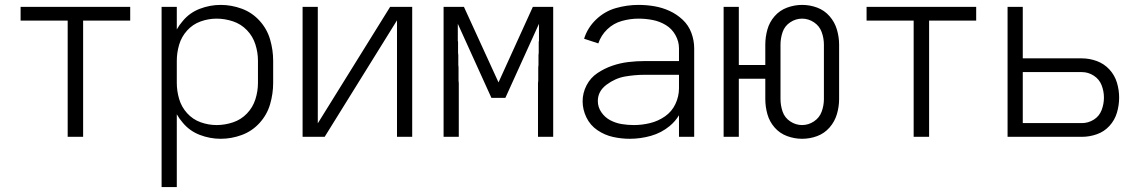

<svg xmlns="http://www.w3.org/2000/svg" viewBox="-20 -558 4640 783"><path d="M256 0V-474H64V-530H511V-474H319V0Z M639 205V-530H701V-438Q711 -456 725 -472Q753 -506 794.5 -522Q836 -538 880 -538Q924 -538 966 -522.5Q1008 -507 1038.5 -473.5Q1069 -440 1081.5 -397Q1094 -354 1094 -310V-220Q1094 -176 1081.5 -133Q1069 -90 1038.5 -56.5Q1008 -23 966 -7.5Q924 8 880 8Q836 8 794.5 -8Q753 -24 725 -58Q711 -74 701 -92V205ZM863 -48Q897 -48 930 -59Q963 -70 987 -95Q1011 -120 1021.5 -153Q1032 -186 1032 -220V-310Q1032 -344 1021.5 -377Q1011 -410 987 -435Q963 -460 930 -471Q897 -482 863 -482Q830 -482 798 -470.5Q766 -459 743 -433.5Q720 -408 710.5 -375.5Q701 -343 701 -310V-220Q701 -187 710.5 -154.5Q720 -122 743 -96.5Q766 -71 798 -59.5Q830 -48 863 -48Z M1214 0V-530H1276V-55L1571 -530H1633H1661V0H1599V-475L1304 0H1242Z M1789 0V-530H1815H1872L2013 -222L2153 -530H2210H2236V0H2174V-106V-116V-121V-131V-155V-165V-185V-195V-205V-210V-219L2175 -229V-239V-244V-254V-259V-269V-274V-283L2176 -293V-308V-318V-323V-333L2177 -343V-353V-372V-387L2178 -392V-402V-417V-426V-436V-446V-461L2041 -159H1984L1847 -461V-436V-426V-417V-402V-392L1848 -387V-372V-353V-343L1849 -333V-323V-318V-308V-293L1850 -283V-274V-269V-259V-254V-244V-239V-229L1851 -219V-210V-205V-195V-185V-165V-155V-131V-121V-116V-106V0Z M2548 8Q2514 8 2480 0.5Q2446 -7 2416.5 -27Q2387 -47 2371.5 -79Q2356 -111 2356 -145Q2356 -179 2372 -210Q2388 -241 2416.5 -260Q2445 -279 2477 -290Q2509 -301 2542.5 -305Q2576 -309 2610 -309H2749V-361Q2749 -389 2734.5 -415Q2720 -441 2695 -456Q2670 -471 2641.5 -476.5Q2613 -482 2584 -482Q2550 -482 2516 -472.5Q2482 -463 2456.5 -438.5Q2431 -414 2420 -381L2362 -400Q2376 -445 2411 -478.5Q2446 -512 2491.5 -525Q2537 -538 2584 -538Q2617 -538 2649 -532.5Q2681 -527 2710.5 -513.5Q2740 -500 2764 -477.5Q2788 -455 2799.5 -424Q2811 -393 2811 -361V0H2749V-88Q2734 -63 2711 -44Q2677 -16 2634.5 -4Q2592 8 2548 8ZM2565 -48Q2598 -48 2631 -56Q2664 -64 2692 -83.5Q2720 -103 2734.5 -134Q2749 -165 2749 -198V-253H2610Q2569 -253 2529 -246Q2489 -239 2453.5 -212.5Q2418 -186 2418 -146Q2418 -121 2432.5 -100Q2447 -79 2469 -67.5Q2491 -56 2515.5 -52Q2540 -48 2565 -48Z M3251 8Q3220 8 3190 -3Q3160 -14 3139 -38Q3118 -62 3109.5 -92.5Q3101 -123 3101 -154V-237H2993V0H2931V-530H2993V-293H3101V-376Q3101 -407 3109.5 -437.5Q3118 -468 3139 -492Q3160 -516 3190 -527Q3220 -538 3251 -538Q3283 -538 3312.5 -527Q3342 -516 3363 -492Q3384 -468 3393 -437.5Q3402 -407 3402 -376V-154Q3402 -123 3393 -92.5Q3384 -62 3363 -38Q3342 -14 3312.5 -3Q3283 8 3251 8ZM3251 -48Q3277 -48 3299.5 -63Q3322 -78 3331 -103Q3340 -128 3340 -154V-376Q3340 -402 3331 -427Q3322 -452 3299.5 -467Q3277 -482 3251 -482Q3225 -482 3202.5 -467Q3180 -452 3171.5 -427Q3163 -402 3163 -376V-154Q3163 -128 3171.5 -103Q3180 -78 3202.5 -63Q3225 -48 3251 -48Z M3706 0V-474H3514V-530H3961V-474H3769V0Z M4089 0V-530H4151V-320H4392Q4423 -320 4453 -309Q4483 -298 4504.5 -274.5Q4526 -251 4535 -221Q4544 -191 4544 -160Q4544 -129 4535 -98.5Q4526 -68 4504.5 -44.5Q4483 -21 4453 -10.5Q4423 0 4392 0ZM4151 -56H4392Q4418 -56 4440.5 -70Q4463 -84 4472.5 -109Q4482 -134 4482 -160Q4482 -186 4472.5 -210.5Q4463 -235 4440.5 -249.5Q4418 -264 4392 -264H4151Z"/></svg>

Font: Jozsika Light
Style: Regular
Weight: 300
Monospace: yes
Designer: Belleve Invis
Foundry: Belleve Invis
Version: 2.1.0